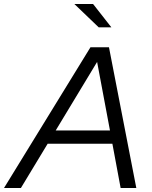

<svg xmlns="http://www.w3.org/2000/svg" viewBox="-69 -935 755 955"><path d="M-49 0 381 -700H473L609 0H531L490 -220H168L35 0ZM208 -286H478L414 -627ZM422 -799 301 -915H394L485 -799Z"/></svg>

Font: Red Hat Display
Style: Italic
Weight: 400
Italic angle: -12°
Designer: Pentagram, MCKL
Foundry: Pentagram, MCKL
Version: Version 1.023; ttfautohint (v1.8.3)